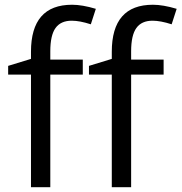

<svg xmlns="http://www.w3.org/2000/svg" viewBox="-20 -785 761 805"><path d="M666 -472.2H529.8V0H448.7V-472.2H353V-508.8L448.7 -538.1V-567.9Q448.7 -765.1 621.1 -765.1Q663.6 -765.1 720.7 -748L699.7 -683.1Q652.8 -698.2 619.6 -698.2Q573.7 -698.2 551.8 -667.7Q529.8 -637.2 529.8 -569.8V-535.2H666ZM327.1 -472.2H190.9V0H109.9V-472.2H14.2V-508.8L109.9 -538.1V-567.9Q109.9 -765.1 282.2 -765.1Q324.7 -765.1 381.8 -748L360.8 -683.1Q314 -698.2 280.8 -698.2Q234.9 -698.2 212.9 -667.7Q190.9 -637.2 190.9 -569.8V-535.2H327.1Z"/></svg>

Font: f08361285
Style: Regular
Weight: 400
Foundry: Ascender Corporation
Version: Version 1.10